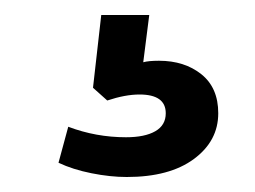

<svg xmlns="http://www.w3.org/2000/svg" viewBox="-20 -40 340 256"><path d="M271 111Q271 148 238.5 172Q206 196 149 196Q127 196 102 191Q77 186 58 177L71 129Q108 143 148 143Q173 143 187 135Q201 127 201 111Q201 86 166 86Q147 86 123 94L104 77L115 -20H179L171 43Q178 41 192 41Q226 41 248.5 59Q271 77 271 111Z"/></svg>

Font: Muli SemiBold
Style: Regular
Weight: 600
Designer: Vernon Adams
Foundry: Vernon Adams
Version: Version 2.000